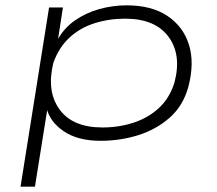

<svg xmlns="http://www.w3.org/2000/svg" viewBox="-20 -520 815 720"><path d="M57 180 164 -492H216L197 -369H195Q219 -414 260.5 -443Q302 -472 352.5 -486Q403 -500 455 -500Q548 -500 607.5 -460.5Q667 -421 688.5 -352.5Q710 -284 686 -193Q666 -122 615.5 -78Q565 -34 498 -13Q431 8 357 8Q272 8 219.5 -27.5Q167 -63 155 -114H158L111 180ZM364 -42Q426 -42 481 -60Q536 -78 576 -115Q616 -152 634 -210Q662 -314 612 -382Q562 -450 449 -450Q388 -450 333.5 -432.5Q279 -415 239.5 -378Q200 -341 180 -284Q154 -178 203 -110Q252 -42 364 -42Z"/></svg>

Font: Nunito Sans 7pt Expanded ExtraLight
Style: Italic
Weight: 250
Width: 7
Italic angle: -9°
Designer: Vernon Adams
Foundry: Vernon Adams
Version: Version 3.101;gftools[0.9.27]